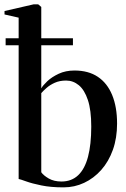

<svg xmlns="http://www.w3.org/2000/svg" viewBox="-28 -838 572 870"><path d="M-7.5 -772.5V-788L125 -818.5H145L159 -806.5V-437.5Q166 -450.5 186.2 -469.8Q206.5 -489 238 -503.8Q269.5 -518.5 309.5 -518.5Q372.5 -518.5 415.2 -490Q458 -461.5 480.2 -407.5Q502.5 -353.5 502.5 -278Q502.5 -212.5 483.5 -159.2Q464.5 -106 430.8 -68Q397 -30 353.2 -9.5Q309.5 11 260 11Q202 11 159.5 2.2Q117 -6.5 90.8 -16Q64.5 -25.5 56.5 -27V-758ZM271.5 -473Q242.5 -473 220.2 -463Q198 -453 182.8 -439.5Q167.5 -426 159 -416V-57.5Q169 -43 192.8 -29.2Q216.5 -15.5 250.5 -15.5Q296 -15.5 326 -43.8Q356 -72 370.8 -127.5Q385.5 -183 385.5 -264.5Q385.5 -339 370.2 -384.8Q355 -430.5 329.2 -451.8Q303.5 -473 271.5 -473ZM-2.5 -664.5H302.5V-633H-2.5Z"/></svg>

Font: Merriweather 144pt Medium
Style: Regular
Weight: 500
Version: Version 2.100